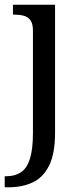

<svg xmlns="http://www.w3.org/2000/svg" viewBox="-32 -556 352 816"><path d="M-12 240V193H-5Q31 193 56.5 176.5Q82 160 95 119.5Q108 79 108 9V-426Q108 -456 97 -470.5Q86 -485 67.5 -489.5Q49 -494 27 -494H23V-536H202V8Q202 97 176.5 148Q151 199 106.5 219.5Q62 240 4 240Z"/></svg>

Font: Noto Serif Hebrew
Style: Regular
Weight: 400
Designer: Monotype Design Team
Foundry: Monotype Imaging Inc.
Version: Version 2.003